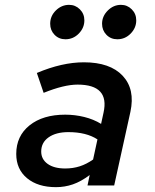

<svg xmlns="http://www.w3.org/2000/svg" viewBox="-20 -765 640 792"><path d="M211 7Q136 7 91.5 -30Q47 -67 47 -130Q47 -204 102 -248Q157 -292 249 -292Q289 -292 327.5 -282.5Q366 -273 397 -254L407 -300Q433 -416 300 -416Q244 -416 160 -382L132 -464Q236 -508 326 -508Q434 -508 486 -452.5Q538 -397 518 -304L451 0H341L350 -43Q314 -16 280.5 -4.5Q247 7 211 7ZM150 -140Q150 -108 176.5 -89Q203 -70 249 -70Q281 -70 309 -79Q337 -88 364 -107L382 -190Q336 -220 262 -220Q211 -220 180.5 -198.5Q150 -177 150 -140ZM250 -603Q223 -603 205 -621.5Q187 -640 187 -667Q187 -699 210.5 -722Q234 -745 265 -745Q291 -745 309.5 -726.5Q328 -708 328 -681Q328 -650 305 -626.5Q282 -603 250 -603ZM464 -603Q437 -603 419 -621.5Q401 -640 401 -667Q401 -698 424.5 -721.5Q448 -745 479 -745Q505 -745 523.5 -726.5Q542 -708 542 -681Q542 -650 519 -626.5Q496 -603 464 -603Z"/></svg>

Font: Red Hat Mono Medium
Style: Italic
Weight: 500
Italic angle: -12°
Monospace: yes
Designer: Pentagram, MCKL
Foundry: Pentagram, MCKL
Version: Version 1.023; ttfautohint (v1.8.3)